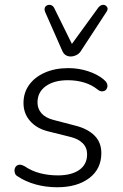

<svg xmlns="http://www.w3.org/2000/svg" viewBox="-20 -781 518 809"><path d="M221 8Q173 8 130 -4Q87 -16 56 -37Q46 -42 43 -51Q40 -60 41.5 -68Q43 -76 49 -81.5Q55 -87 63.5 -87Q72 -87 83 -81Q114 -60 149.5 -51Q185 -42 224 -42Q281 -42 314 -65Q347 -88 347 -131Q347 -159 328.5 -177.5Q310 -196 277 -204L181 -228Q134 -240 106.5 -271.5Q79 -303 79 -347Q79 -390 102.5 -423Q126 -456 169 -475Q212 -494 268 -494Q311 -494 351 -481Q391 -468 417 -446Q427 -438 430.5 -429.5Q434 -421 432 -413Q430 -405 424 -400.5Q418 -396 409.5 -396Q401 -396 391 -404Q366 -424 334 -433.5Q302 -443 266 -443Q208 -443 173 -418Q138 -393 138 -349Q138 -323 154.5 -304Q171 -285 204 -276L300 -251Q350 -238 378.5 -209.5Q407 -181 407 -136Q407 -69 356 -30.5Q305 8 221 8ZM278 -543Q266 -543 256.5 -549Q247 -555 241 -570L170 -731Q166 -742 169 -749Q172 -756 179.5 -759Q187 -762 195 -759.5Q203 -757 208 -748L283 -596L395 -750Q402 -758 410 -760Q418 -762 424.5 -758Q431 -754 433 -747Q435 -740 428 -730L324 -571Q316 -556 303 -549.5Q290 -543 278 -543Z"/></svg>

Font: Nunito ExtraLight Light
Style: Italic
Weight: 300
Italic angle: -9°
Version: Version 3.602